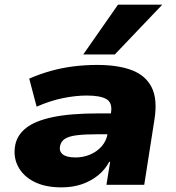

<svg xmlns="http://www.w3.org/2000/svg" viewBox="-20 -797 757 828"><path d="M245 11Q174 11 126.5 -13.5Q79 -38 57.5 -80Q36 -122 46 -173Q55 -216 93.5 -246Q132 -276 208 -292Q284 -308 407 -308H484L470 -218H400Q348 -218 313.5 -214Q279 -210 261 -199Q243 -188 239 -167Q234 -145 250.5 -131.5Q267 -118 306 -118Q338 -118 367.5 -130Q397 -142 418 -165.5Q439 -189 444 -221L459 -313Q465 -354 439 -369.5Q413 -385 354 -385Q307 -385 252 -374Q197 -363 138 -337L106 -458Q152 -478 200.5 -491.5Q249 -505 299 -511Q349 -517 399 -517Q490 -517 549.5 -494Q609 -471 634.5 -419.5Q660 -368 646 -281L602 0H439L455 -99H451Q433 -65 402.5 -40.5Q372 -16 333 -2.5Q294 11 245 11ZM339 -562 489 -777H680L475 -562Z"/></svg>

Font: Nunito Sans 7pt SemiExpanded Black
Style: Italic
Weight: 900
Width: 6
Italic angle: -9°
Designer: Vernon Adams
Foundry: Vernon Adams
Version: Version 3.101;gftools[0.9.27]